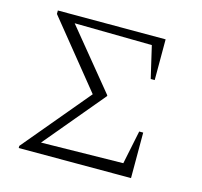

<svg xmlns="http://www.w3.org/2000/svg" viewBox="-82 -608 732 697"><g transform="rotate(15 284.0 -259.5)"><path d="M452 -171H467V0H45V-8L254 -258L53 -506V-519H458V-366H443L415 -486L124 -490L306 -268V-265L118 -40L426 -45Z"/></g></svg>

Font: Piazzolla SC ExtraLight
Style: Regular
Weight: 200
Designer: Juan Pablo del Peral
Foundry: Huerta Tipografica
Version: Version 1.330